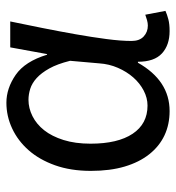

<svg xmlns="http://www.w3.org/2000/svg" viewBox="5 -543 550 600"><g transform="rotate(-90 280.0 -243.0)"><path d="M233 12Q191 12 157 -4Q123 -20 98 -51.5Q73 -83 59.5 -128.5Q46 -174 46 -234Q46 -297 63.5 -346Q81 -395 110.5 -428.5Q140 -462 178.5 -480Q217 -498 259 -498Q304 -498 346 -469Q388 -440 409 -371H411L432 -486H513Q503 -438 492.5 -385.5Q482 -333 473 -282Q464 -231 458 -185.5Q452 -140 452 -107Q452 -82 466 -69Q480 -56 500 -56Q508 -56 517 -58.5Q526 -61 534 -64L546 -1Q535 4 520 8Q505 12 483 12Q439 12 413 -12Q387 -36 387 -87H384Q328 12 233 12ZM250 -57Q274 -57 297 -69Q320 -81 338 -101.5Q356 -122 368 -149.5Q380 -177 382 -208L390 -299Q380 -339 366 -364Q352 -389 336 -403.5Q320 -418 302.5 -423.5Q285 -429 268 -429Q242 -429 217 -416.5Q192 -404 173 -380Q154 -356 142.5 -319.5Q131 -283 131 -235Q131 -150 162 -103.5Q193 -57 250 -57Z"/></g></svg>

Font: SourceSansPro
Style: Book
Weight: 400
Designer: Paul D. Hunt
Foundry: Adobe Systems Incorporated
Version: Version 2.021;PS 2.000;hotconv 1.0.86;makeotf.lib2.5.63406